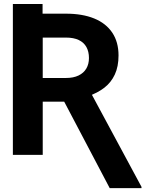

<svg xmlns="http://www.w3.org/2000/svg" viewBox="-20 -776 773 962"><path d="M44.5 -755.8H193.3V-659.1H44.5ZM573.9 -498.1Q573.9 -442.7 555.3 -402.7Q536.7 -362.7 502.8 -336.5Q468.9 -310.4 419.4 -292.9L371.5 -266.5H143.3L142.5 -385.3H310.9Q348 -385.3 373.7 -397.8Q399.5 -410.3 412.6 -432.7Q425.7 -455 425.7 -485.3Q425.7 -517.1 413 -540.2Q400.3 -563.2 374.6 -575.5Q348.9 -587.7 310.9 -587.7H194.1V0H44.5V-707.5H310.9Q392.6 -707.5 451.8 -683.5Q510.9 -659.4 542.4 -612.5Q573.9 -565.5 573.9 -498.1ZM279.5 -308.7H436.4L689 160.3V166.6H529.7Z"/></svg>

Font: Pretendard Variable
Style: Regular
Weight: 400
Designer: Base glyphs from Inter by Rasmus Andersson; Hangul glyphs from Noto Sans CJK(Source Han Sans) by Jang Soo-young and Kang
Foundry: Kil Hyung-jin
Version: Version 1.100;FEAKit 1.0